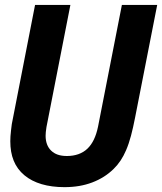

<svg xmlns="http://www.w3.org/2000/svg" viewBox="-20 -749 661 783"><path d="M242.7 14.2C285.6 14.2 322.3 7.8 356 -4.9C390.6 -18.1 418.9 -36.1 443.4 -60.1C464.4 -80.6 480.5 -104.5 494.1 -136.2C509.8 -172.4 520 -214.4 530.8 -269L621.1 -729H477.1L379.9 -232.9C371.6 -192.4 357.4 -162.6 336.4 -142.6C315.4 -122.6 286.6 -112.8 252.9 -112.8C224.1 -112.8 203.6 -120.1 188.5 -134.8C173.3 -149.4 166 -170.4 166 -195.3C166 -204.1 167 -214.8 169.4 -230C169.9 -231.4 169.9 -232.4 169.9 -232.9L267.1 -729H123L33.2 -269C28.3 -245.6 27.3 -240.2 24.9 -216.8C22.9 -199.2 22 -186.5 22 -172.9C22 -113.8 39.6 -67.4 79.6 -34.2C118.2 -2 173.8 14.2 242.7 14.2Z"/></svg>

Font: Hack
Style: Bold Oblique
Weight: 700
Italic angle: -12°
Monospace: yes
Designer: Christopher Simpkins
Foundry: Christopher Simpkins
Version: Version 2.010